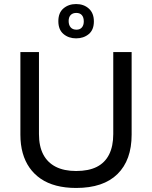

<svg xmlns="http://www.w3.org/2000/svg" viewBox="-20 -918 754 951"><path d="M357 13Q303 13 259 1.5Q215 -10 182 -32.5Q149 -55 126.5 -87Q104 -119 92.5 -160Q81 -201 81 -251V-660H173V-254Q173 -194 194 -153.5Q215 -113 256 -92Q297 -71 357 -71Q419 -71 459.5 -91.5Q500 -112 520.5 -153Q541 -194 541 -254V-660H632V-251Q632 -125 562 -56Q492 13 357 13ZM357 -728Q320 -728 294.5 -749.5Q269 -771 269 -813Q269 -855 294.5 -876.5Q320 -898 357 -898Q395 -898 420 -875.5Q445 -853 445 -812Q445 -770 419.5 -749Q394 -728 357 -728ZM359 -771Q376 -771 385.5 -782Q395 -793 395 -812Q395 -832 385.5 -843Q376 -854 358 -854Q340 -854 330 -843.5Q320 -833 320 -814Q320 -794 330 -782.5Q340 -771 359 -771Z"/></svg>

Font: Bricolage Grotesque 96pt ExtraBold
Style: Regular
Weight: 400
Version: Version 1.001;gftools[0.9.33.dev8+g029e19f]